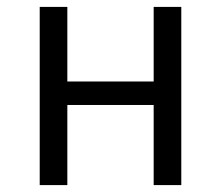

<svg xmlns="http://www.w3.org/2000/svg" viewBox="-20 -536 640 556"><path d="M95 -516H175V-300H425V-516H505V0H425V-232H175V0H95Z"/></svg>

Font: Lilex Nerd Font
Style: Regular
Weight: 400
Designer: Mike Abbink, Paul van der Laan, Pieter van Rosmalen, Mikhael Khrustik
Foundry: Mikhael Khrustik
Version: Version 2.400; ttfautohint (v1.8.4.7-5d5b);Nerd Fonts 3.3.0